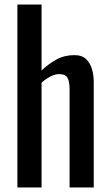

<svg xmlns="http://www.w3.org/2000/svg" viewBox="-20 -830 485 850"><path d="M57 0V-810H164V-518Q193 -546 229 -566Q265 -586 309 -586Q343 -586 361.5 -568Q380 -550 387.5 -523Q395 -496 395 -468V0H288V-437Q288 -468 279 -485Q270 -502 242 -502Q223 -502 202.5 -491Q182 -480 164 -464V0Z"/></svg>

Font: Oswald
Style: Regular
Weight: 400
Designer: Vernon Adams
Foundry: Vernon Adams
Version: Version 4.103; ttfautohint (v1.8.3)